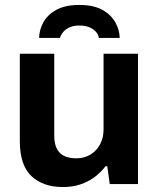

<svg xmlns="http://www.w3.org/2000/svg" viewBox="-20 -743 641 775"><path d="M234 12Q154 12 107 -32Q60 -76 60 -174V-526H199V-197Q199 -171 205 -153.5Q211 -136 222.5 -125Q234 -114 251 -109Q268 -104 289 -104Q320 -104 345 -119Q370 -134 384 -160.5Q398 -187 398 -220V-526H537V0H423L413 -72H406Q387 -47 361.5 -28Q336 -9 304 1.5Q272 12 234 12ZM300 -723Q358 -723 393.5 -703Q429 -683 446 -652Q463 -621 463 -590H379Q378 -601 369 -612.5Q360 -624 343 -632Q326 -640 300 -640Q276 -640 259.5 -632Q243 -624 234 -612.5Q225 -601 222 -590H138Q138 -621 154.5 -652Q171 -683 207 -703Q243 -723 300 -723Z"/></svg>

Font: Archivo SemiBold
Style: Bold
Weight: 700
Version: Version 2.001